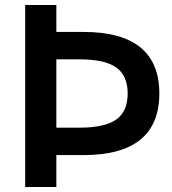

<svg xmlns="http://www.w3.org/2000/svg" viewBox="-20 -750 688 770"><path d="M143 -128V-238H299Q400 -238 446 -270.5Q492 -303 492 -375Q492 -447 446 -479.5Q400 -512 299 -512H143V-622H314Q467 -622 543 -560Q619 -498 619 -375Q619 -252 543 -190Q467 -128 314 -128ZM81 0V-730H206V0Z"/></svg>

Font: M PLUS 1 SemiBold
Style: Regular
Weight: 600
Designer: Coji Morishita
Foundry: UNDERFOREST DESIGN
Version: Version 1.001